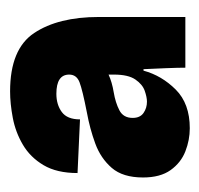

<svg xmlns="http://www.w3.org/2000/svg" viewBox="-28 -684 405 390"><g transform="rotate(-90 175.0 -489.5)"><path d="M109 -307Q85 -307 62 -316Q39 -325 24 -346Q9 -367 9 -402Q9 -443 28.5 -465.5Q48 -488 78 -499Q108 -510 141 -516Q187 -525 202.5 -531Q218 -537 218 -552Q218 -578 179 -578Q157 -578 142 -567Q127 -556 127 -530L18 -535Q18 -577 34 -604Q50 -631 75.5 -646Q101 -661 130 -666.5Q159 -672 184 -672Q270 -672 302.5 -623Q335 -574 335 -492V-316H232Q232 -330 231 -355.5Q230 -381 229 -401H226Q216 -364 187.5 -335.5Q159 -307 109 -307ZM163 -394Q172 -394 185 -398.5Q198 -403 208 -417.5Q218 -432 218 -461V-472Q203 -465 182 -461.5Q161 -458 145.5 -450Q130 -442 130 -423Q130 -408 140 -401Q150 -394 163 -394Z"/></g></svg>

Font: Bricolage Grotesque 48pt ExtraBold
Style: Regular
Weight: 800
Designer: Mathieu Triay
Foundry: Atelier Triay
Version: Version 1.000; ttfautohint (v1.8.4.7-5d5b);gftools[0.9.32]